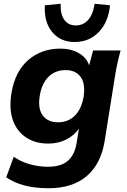

<svg xmlns="http://www.w3.org/2000/svg" viewBox="-20 -775 673 1019"><path d="M13 0ZM237 224Q96 224 13 166L53 57Q90 83 137.5 96.5Q185 110 234 110Q304 110 340 78.5Q376 47 386 -13L399 -92Q374 -56 331.5 -34.5Q289 -13 236 -13Q168 -13 119 -45Q70 -77 48.5 -137Q27 -197 41 -282Q60 -396 130 -456.5Q200 -517 301 -517Q357 -517 398.5 -493Q440 -469 453 -428L474 -507H620Q611 -474 603.5 -440.5Q596 -407 591 -375L536 -30Q517 93 441.5 158.5Q366 224 237 224ZM288 -126Q342 -126 377.5 -161.5Q413 -197 424 -263Q434 -332 407.5 -367.5Q381 -403 328 -403Q274 -403 238 -368Q202 -333 191 -267Q180 -198 207 -162Q234 -126 288 -126ZM376 -552Q301 -552 257 -605Q213 -658 218 -747L302 -755Q300 -699 321.5 -669.5Q343 -640 382 -640Q422 -640 448 -669.5Q474 -699 482 -755L564 -747Q555 -657 504 -604.5Q453 -552 376 -552Z"/></svg>

Font: Winston
Style: Bold Italic
Weight: 700
Italic angle: -9°
Designer: Original fonts by Vernon Adams / Changes by Cristiano Sobral
Foundry: Original fonts by Vernon Adams / Changes by Cristiano Sobral
Version: Version 2.503;July 17, 2020;FontCreator 13.0.0.2655 64-bit